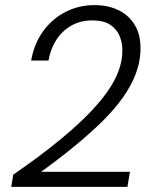

<svg xmlns="http://www.w3.org/2000/svg" viewBox="-20 -732 607 752"><path d="M24 0 32 -48Q141 -123 220.5 -189Q300 -255 352 -312.5Q404 -370 430.5 -422.5Q457 -475 459 -525Q461 -557 450.5 -586Q440 -615 414 -633.5Q388 -652 341 -652Q293 -652 256.5 -630Q220 -608 198.5 -572.5Q177 -537 170 -495H102Q114 -562 149.5 -610.5Q185 -659 237 -685.5Q289 -712 350 -712Q405 -712 446.5 -691Q488 -670 510.5 -629.5Q533 -589 530 -530Q528 -485 511 -441Q494 -397 463 -352.5Q432 -308 385.5 -261.5Q339 -215 278 -164.5Q217 -114 141 -59H489L479 0Z"/></svg>

Font: DM Sans 28pt Light
Style: Italic
Weight: 300
Italic angle: -10°
Version: Version 4.004;gftools[0.9.30]